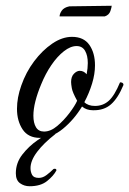

<svg xmlns="http://www.w3.org/2000/svg" viewBox="-20 -479 449 667"><path d="M119 0Q78 0 58.5 -29.5Q39 -59 39 -101Q39 -140 54 -182Q70 -228 98.5 -266Q127 -304 161.5 -327.5Q196 -351 230 -351Q271 -351 290.5 -323Q310 -295 310 -252Q310 -222 300 -189Q290 -156 273 -124Q286 -111 310 -111Q338 -111 358 -129Q378 -147 397 -193Q409 -193 409 -184Q390 -138 365.5 -116.5Q341 -95 303 -96Q280 -96 265 -109Q237 -63 198.5 -31.5Q160 0 119 0ZM133 -22Q156 -22 179 -41.5Q202 -61 221 -86Q240 -111 248 -129Q232 -158 229.5 -172.5Q227 -187 227 -194Q227 -213 237 -223Q247 -233 257 -233Q271 -233 281 -221Q283 -232 284 -241.5Q285 -251 285 -260Q285 -286 275.5 -302.5Q266 -319 246 -319Q225 -319 202 -301Q179 -283 158.5 -253Q138 -223 123 -186Q110 -155 103 -127.5Q96 -100 96 -77Q96 -52 105 -37Q114 -22 133 -22ZM83 168Q64 168 49.5 157.5Q35 147 35 123Q35 87 57.5 58Q80 29 110.5 8Q141 -13 166 -24Q172 -24 172 -13Q132 18 109 48.5Q86 79 86 105Q86 118 91.5 128.5Q97 139 115 139Q129 139 142.5 128.5Q156 118 166 108Q168 107 172 107.5Q176 108 176 113Q166 132 143.5 150Q121 168 83 168ZM187 -422Q187 -431 194.5 -442Q202 -453 221 -457L368 -459Q368 -454 363.5 -440.5Q359 -427 344 -422Z"/></svg>

Font: Great Vibes
Style: Regular
Weight: 400
Designer: Robert E. Leuschke, Viktoriya Grabowska, Viviana Monsalve, Eben Sorkin
Foundry: Robert E. Leuschke
Version: Version 1.103; ttfautohint (v1.8.4.7-5d5b)